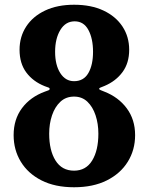

<svg xmlns="http://www.w3.org/2000/svg" viewBox="-20 -780 628 810"><path d="M62.5 -570Q62.5 -625 90.5 -668Q118.5 -711 170.2 -735.5Q222 -760 292.5 -760Q364.5 -760 416.5 -735.5Q468.5 -711 496.8 -668Q525 -625 525 -570Q525 -514 496.8 -475.8Q468.5 -437.5 421 -417.5Q411 -413 404.8 -411Q398.5 -409 398.5 -405.5Q398.5 -402 404.5 -399.8Q410.5 -397.5 420 -393.5Q479.5 -370.5 514.8 -323Q550 -275.5 550 -210Q550 -147.5 519.2 -97.8Q488.5 -48 430.8 -19Q373 10 292.5 10Q212 10 155 -19Q98 -48 67.8 -97.8Q37.5 -147.5 37.5 -210Q37.5 -276.5 72.8 -323.8Q108 -371 169.5 -393.5Q177 -396.5 183.2 -398.5Q189.5 -400.5 189.5 -405Q189.5 -409.5 183 -411.2Q176.5 -413 168.5 -416.5Q119.5 -436 91 -474.2Q62.5 -512.5 62.5 -570ZM212.5 -561.5Q212.5 -506 234.2 -471.8Q256 -437.5 292.5 -437.5Q333 -437.5 352.8 -471.8Q372.5 -506 372.5 -561.5Q372.5 -617 353 -653.5Q333.5 -690 295 -690Q256.5 -690 234.5 -653.5Q212.5 -617 212.5 -561.5ZM187.5 -216Q187.5 -145.5 214.2 -102.8Q241 -60 292.5 -60Q342.5 -60 368.8 -102.8Q395 -145.5 395 -216Q395 -258 383.2 -293.5Q371.5 -329 348.8 -350.8Q326 -372.5 292.5 -372.5Q258 -372.5 234.8 -350.8Q211.5 -329 199.5 -293.5Q187.5 -258 187.5 -216Z"/></svg>

Font: Besley*
Style: Bold
Weight: 700
Designer: Owen Earl
Foundry: indestructible type*
Version: Version 2.000; ttfautohint (v1.8.3)